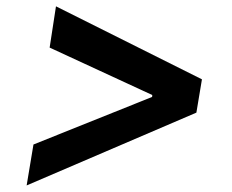

<svg xmlns="http://www.w3.org/2000/svg" viewBox="-20 -584 713 591"><path d="M584.5 -237.3 62 -13.2 83 -139.2 448.2 -285.6 448.7 -291.5 132.8 -437.5 152.3 -564.5 601.6 -339.8Z"/></svg>

Font: Inter Semi Bold
Style: Italic
Weight: 600
Italic angle: -9.39999°
Designer: Rasmus Andersson
Foundry: rsms
Version: Version 4.000;git-3c8e0fc